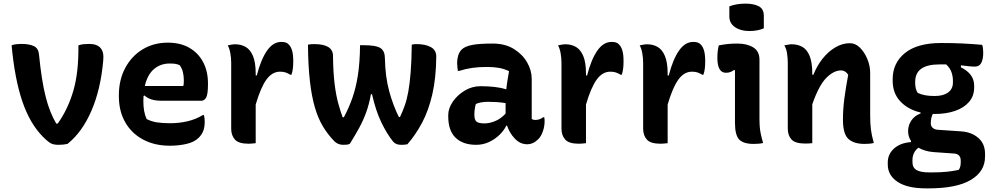

<svg xmlns="http://www.w3.org/2000/svg" viewBox="-20 -788 5490 1058"><path d="M98 -546Q141 -546 166.5 -534Q192 -522 195 -487Q209 -344 231.5 -255.5Q254 -167 290 -107H298Q354 -185 384 -287.5Q414 -390 412 -538Q426 -543 441 -544.5Q456 -546 471 -546Q558 -546 549 -456Q535 -296 484 -178Q433 -60 352 5Q330 10 302 10Q277 10 261.5 2.5Q246 -5 217 -34Q145 -106 103 -229.5Q61 -353 44 -538Q55 -543 70.5 -544.5Q86 -546 98 -546Z M905 -553Q974 -553 1023.5 -524.5Q1073 -496 1099.5 -445.5Q1126 -395 1126 -329V-324Q1126 -266 1115.5 -249.5Q1105 -233 1091 -233H867Q807 -233 776 -262L771 -259Q770 -247 770 -234V-229Q770 -171 788 -132Q813 -119 843 -114Q873 -109 917 -109Q967 -109 1012.5 -119.5Q1058 -130 1098 -154H1104Q1106 -145 1107 -136Q1108 -127 1108 -118Q1108 -87 1100 -66.5Q1092 -46 1075 -29Q1051 -5 1008 5Q965 15 916 15Q833 15 769.5 -18.5Q706 -52 670.5 -113.5Q635 -175 635 -258V-263Q635 -348 670 -413.5Q705 -479 766 -516Q827 -553 905 -553ZM915 -438Q864 -438 828 -407Q792 -376 778 -314H990Q992 -321 992.5 -329.5Q993 -338 993 -345Q993 -369 988 -390Q983 -411 970 -429Q958 -434 947 -436Q936 -438 915 -438Z M1389 1Q1377 2 1368.5 3Q1360 4 1350 4Q1295 4 1274.5 -19Q1254 -42 1254 -79V-441Q1254 -467 1249.5 -493.5Q1245 -520 1235 -538Q1245 -540 1255.5 -542Q1266 -544 1276 -544Q1308 -544 1333.5 -529.5Q1359 -515 1374 -479.5Q1389 -444 1389 -382V-372H1395Q1418 -461 1451.5 -509Q1485 -557 1530 -557Q1544 -557 1554 -554Q1564 -551 1572 -542Q1583 -531 1589.5 -509.5Q1596 -488 1596 -450Q1596 -430 1594 -411.5Q1592 -393 1586 -376H1580Q1567 -384 1554.5 -388.5Q1542 -393 1523 -393Q1480 -393 1448.5 -350Q1417 -307 1389 -212Z M1964 -539H1980Q2054 -539 2077.5 -522.5Q2101 -506 2101 -466Q2103 -365 2124.5 -286Q2146 -207 2178 -143H2184Q2198 -172 2210 -205.5Q2222 -239 2230 -283.5Q2238 -328 2243 -391Q2248 -454 2249 -542Q2260 -545 2275 -545Q2324 -545 2354 -528.5Q2384 -512 2384 -477Q2383 -359 2362.5 -269.5Q2342 -180 2306.5 -113Q2271 -46 2225 7Q2216 9 2207 9.5Q2198 10 2190 10Q2161 10 2146 -8Q2112 -50 2081 -114.5Q2050 -179 2030 -269H2024Q2014 -213 1997.5 -168Q1981 -123 1958.5 -82Q1936 -41 1908 4Q1901 8 1892 9Q1883 10 1871 10Q1842 10 1822 -10Q1787 -46 1760 -90.5Q1733 -135 1715 -196.5Q1697 -258 1687.5 -342.5Q1678 -427 1677 -542Q1692 -545 1711 -545Q1815 -545 1815 -480Q1816 -388 1824 -324.5Q1832 -261 1844 -218Q1856 -175 1868 -142H1875Q1903 -195 1922 -249Q1941 -303 1952 -372.5Q1963 -442 1964 -539Z M2910 -354V-132Q2918 -127 2930 -127Q2941 -127 2952 -130.5Q2963 -134 2973 -142H2979Q2980 -136 2980.5 -132Q2981 -128 2981 -120Q2981 -92 2971.5 -64.5Q2962 -37 2947 -22Q2931 -6 2916 0.5Q2901 7 2886 7Q2846 7 2816.5 -24.5Q2787 -56 2774 -96H2770Q2758 -70 2733 -45.5Q2708 -21 2675 -5.5Q2642 10 2604 10Q2531 10 2490.5 -29Q2450 -68 2450 -147V-154Q2450 -191 2475 -227.5Q2500 -264 2540.5 -288.5Q2581 -313 2628 -313Q2714 -313 2770 -296Q2772 -318 2776 -342.5Q2780 -367 2785 -396Q2757 -409 2729 -414Q2701 -419 2663 -419Q2618 -419 2582.5 -414Q2547 -409 2509 -397H2503Q2502 -406 2500.5 -417.5Q2499 -429 2499 -441Q2499 -463 2505 -482.5Q2511 -502 2524 -515Q2541 -532 2580 -540Q2619 -548 2695 -548Q2763 -548 2811 -518.5Q2859 -489 2884.5 -444.5Q2910 -400 2910 -354ZM2594 -155Q2594 -128 2605.5 -118Q2617 -108 2650 -108Q2677 -108 2708 -120.5Q2739 -133 2766 -162V-220Q2740 -224 2715.5 -225.5Q2691 -227 2669 -227Q2629 -227 2602 -215Q2598 -200 2596 -186Q2594 -172 2594 -157Z M3209 1Q3197 2 3188.5 3Q3180 4 3170 4Q3115 4 3094.5 -19Q3074 -42 3074 -79V-441Q3074 -467 3069.5 -493.5Q3065 -520 3055 -538Q3065 -540 3075.5 -542Q3086 -544 3096 -544Q3128 -544 3153.5 -529.5Q3179 -515 3194 -479.5Q3209 -444 3209 -382V-372H3215Q3238 -461 3271.5 -509Q3305 -557 3350 -557Q3364 -557 3374 -554Q3384 -551 3392 -542Q3403 -531 3409.5 -509.5Q3416 -488 3416 -450Q3416 -430 3414 -411.5Q3412 -393 3406 -376H3400Q3387 -384 3374.5 -388.5Q3362 -393 3343 -393Q3300 -393 3268.5 -350Q3237 -307 3209 -212Z M3659 1Q3647 2 3638.5 3Q3630 4 3620 4Q3565 4 3544.5 -19Q3524 -42 3524 -79V-441Q3524 -467 3519.5 -493.5Q3515 -520 3505 -538Q3515 -540 3525.5 -542Q3536 -544 3546 -544Q3578 -544 3603.5 -529.5Q3629 -515 3644 -479.5Q3659 -444 3659 -382V-372H3665Q3688 -461 3721.5 -509Q3755 -557 3800 -557Q3814 -557 3824 -554Q3834 -551 3842 -542Q3853 -531 3859.5 -509.5Q3866 -488 3866 -450Q3866 -430 3864 -411.5Q3862 -393 3856 -376H3850Q3837 -384 3824.5 -388.5Q3812 -393 3793 -393Q3750 -393 3718.5 -350Q3687 -307 3659 -212Z M4030 -111V-401L4024 -402Q4015 -395 4004.5 -391Q3994 -387 3980 -387Q3933 -387 3933 -470Q3933 -508 3941 -538Q3967 -543 3991 -545.5Q4015 -548 4043 -548Q4096 -548 4130.5 -527Q4165 -506 4165 -459V-137Q4165 -111 4166.5 -90.5Q4168 -70 4172.5 -49Q4177 -28 4185 0Q4172 3 4159.5 4Q4147 5 4133 5Q4076 5 4053 -19.5Q4030 -44 4030 -111ZM3999 -753Q4037 -768 4089 -768Q4133 -768 4161 -753.5Q4189 -739 4189 -701V-632Q4155 -617 4109 -617Q4061 -617 4030 -638.5Q3999 -660 3999 -697Z M4456 1Q4445 2 4436.5 2.5Q4428 3 4417 3Q4362 3 4341.5 -19.5Q4321 -42 4321 -79V-441Q4321 -467 4317 -493.5Q4313 -520 4302 -538Q4313 -540 4323 -542Q4333 -544 4343 -544Q4376 -544 4401.5 -529.5Q4427 -515 4441.5 -479.5Q4456 -444 4456 -382V-376H4462Q4482 -426 4513 -465Q4544 -504 4583 -527Q4622 -550 4663 -550Q4694 -550 4719 -525Q4744 -500 4759.5 -462.5Q4775 -425 4775 -386V-154Q4775 -108 4779 -75.5Q4783 -43 4795 0Q4782 3 4769.5 4Q4757 5 4743 5Q4686 5 4655.5 -22Q4625 -49 4625 -129Q4625 -187 4633 -247Q4641 -307 4654 -376Q4638 -400 4615 -400Q4574 -400 4533 -358.5Q4492 -317 4456 -213Z M4984 -65Q4984 -97 5001.5 -123.5Q5019 -150 5053 -163V-168Q4984 -184 4941.5 -229Q4899 -274 4899 -343V-352Q4899 -441 4967 -496Q5035 -551 5166 -551Q5230 -551 5282 -548.5Q5334 -546 5392 -541Q5395 -534 5396.5 -522.5Q5398 -511 5398 -497Q5398 -463 5387.5 -442Q5377 -421 5352 -421Q5337 -421 5319 -423Q5301 -425 5275 -428V-417Q5310 -400 5329 -375Q5348 -350 5348 -316V-306Q5348 -259 5320 -226.5Q5292 -194 5243 -177Q5194 -160 5132 -160Q5126 -160 5120 -160Q5109 -138 5109 -108Q5109 -94 5118.5 -84.5Q5128 -75 5146 -73L5278 -64Q5334 -60 5371 -28Q5408 4 5408 60V75Q5408 157 5329.5 203.5Q5251 250 5097 250H5083Q4980 250 4926 214Q4872 178 4872 119V107Q4872 61 4907 30Q4942 -1 5000 -5V-11Q4984 -36 4984 -65ZM5037 -276Q5057 -267 5078.5 -263Q5100 -259 5131 -259Q5178 -259 5204.5 -278.5Q5231 -298 5231 -333V-344Q5231 -366 5223.5 -389Q5216 -412 5194 -433Q5176 -433 5156 -433Q5023 -433 5023 -337V-329Q5023 -316 5026 -302.5Q5029 -289 5037 -276ZM5100 162H5118Q5162 162 5197 158.5Q5232 155 5263 148Q5270 138 5272 127.5Q5274 117 5274 106V96Q5274 79 5264.5 69Q5255 59 5237 58L5123 50Q5076 46 5041 26Q5008 51 5008 95V105Q5008 136 5030.5 149Q5053 162 5100 162Z"/></svg>

Font: Recursive Sn Csl St
Style: Bold
Weight: 700
Version: Version 1.079;hotconv 1.0.112;makeotfexe 2.5.65598; ttfautoh